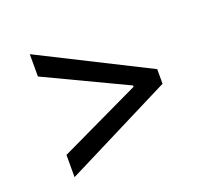

<svg xmlns="http://www.w3.org/2000/svg" viewBox="-96 -671 852 772"><g transform="rotate(-20 330.5 -285.0)"><path d="M560.7 -253.6V-316.1L99.8 -547.9V-452.4L447.1 -287.6V-282L99.8 -116.8V-21.7Z"/></g></svg>

Font: Margiela Sans Text
Style: Regular
Weight: 400
Designer: Stefan Endress, Andreas Faust
Version: Version 1.100;FEAKit 1.0